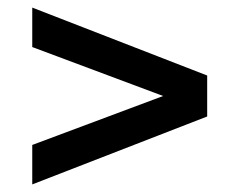

<svg xmlns="http://www.w3.org/2000/svg" viewBox="-20 -603 630 506"><path d="M65 -117V-221L410 -350L65 -479V-583L526 -404V-296Z"/></svg>

Font: Montserrat Thin SemiBold
Style: Regular
Weight: 600
Version: Version 9.000